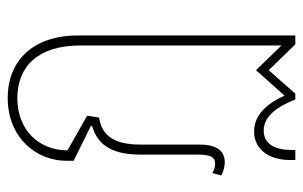

<svg xmlns="http://www.w3.org/2000/svg" viewBox="-164 -432 786 498"><g transform="rotate(-90 229.0 -183.0)"><path d="M63 190H89V180C89 138 104 108 139 108C178 108 202 145 220 190H235L296 121L363 190H386V-374C386 -492 319 -556 224 -556C120 -556 61 -481 61 -404V-385L152 -340L151 -337C107 -324 77 -292 77 -212V-64C77 -32 72 -18 53 -18C44 -18 36 -21 29 -25L23 -2C34 4 47 7 57 7C84 7 103 -10 103 -59V-213C103 -285 131 -313 173 -319L178 -350L88 -401C88 -473 139 -531 223 -531C305 -531 360 -478 360 -368V154L296 88L230 162C211 120 182 83 137 83C92 83 63 120 63 176Z"/></g></svg>

Font: Noto Sans Thai Cond Thin
Style: Regular
Weight: 100
Width: 3
Designer: Monotype Design Team
Foundry: Monotype Imaging Inc.
Version: Version 2.002